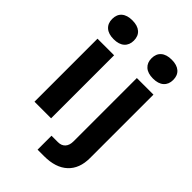

<svg xmlns="http://www.w3.org/2000/svg" viewBox="-313 -991 1325 1325"><g transform="rotate(45 350.0 -328.0)"><path d="M239 -615V0H77V-615ZM158 -691Q107 -691 79.5 -715.5Q52 -740 52 -783Q52 -827 79.5 -851Q107 -875 158 -875Q209 -875 236.5 -851Q264 -827 264 -783Q264 -740 236.5 -715.5Q209 -691 158 -691ZM623 -615V4Q623 107 562.5 163Q502 219 390 219H326V83H389Q423 83 442 62Q461 41 461 3V-615ZM542 -691Q491 -691 463.5 -715.5Q436 -740 436 -783Q436 -827 463.5 -851Q491 -875 542 -875Q593 -875 620.5 -851Q648 -827 648 -783Q648 -740 620.5 -715.5Q593 -691 542 -691Z"/></g></svg>

Font: Martian Mono
Style: Bold
Weight: 700
Designer: Roman Shamin
Foundry: Evil Martians
Version: Version 1.000